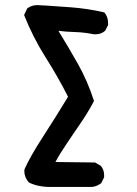

<svg xmlns="http://www.w3.org/2000/svg" viewBox="-20 -739 540 759"><path d="M391.6 -46.9Q391.6 -43.9 391.6 -38.1L379.9 -14.6Q360.4 -1 342.8 0H187.5Q182.6 0 170.9 0Q159.2 0 138.2 -3.4Q117.2 -6.8 93.8 -17.6Q76.2 -39.1 76.2 -61.5Q76.2 -68.4 77.1 -70.3Q98.6 -119.1 147.9 -195.3Q197.3 -271.5 249 -356.4Q209 -435.5 159.7 -513.2Q110.4 -590.8 75.2 -679.7L87.9 -706.1Q105.5 -718.8 127 -718.8Q142.6 -718.8 261.7 -710Q326.2 -705.1 390.6 -690.4L393.6 -688.5Q407.2 -671.9 407.2 -648.4Q407.2 -645.5 407.2 -639.6L395.5 -617.2Q379.9 -603.5 358.4 -603.5Q353.5 -603.5 350.6 -603.5Q312.5 -611.3 276.4 -612.3Q240.2 -613.3 210.9 -617.2Q250 -553.7 288.1 -486.3Q326.2 -418.9 351.6 -339.8Q330.1 -298.8 304.7 -261.2Q279.3 -223.6 247.1 -176.3Q214.8 -128.9 199.2 -98.6L355.5 -96.7L377.9 -84Q391.6 -68.4 391.6 -46.9Z"/></svg>

Font: JasonHandwriting2
Style: SemiBold
Weight: 600
Version: Version 1.04.7